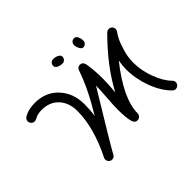

<svg xmlns="http://www.w3.org/2000/svg" viewBox="-142 -902 1174 1174"><g transform="rotate(-45 445.0 -315.0)"><path d="M600 -660Q614 -660 622 -644Q630 -628 630 -610Q630 -597 621.5 -588.5Q613 -580 600 -580Q588 -580 579 -597.5Q570 -615 570 -630Q570 -643 578.5 -651.5Q587 -660 600 -660ZM799 -9Q749 -59 719.5 -139Q690 -219 690 -300Q690 -333 697 -370Q550 -185 550 -60Q550 -48 541 -39Q532 -30 520 -30Q500 -30 492 -50Q480 -86 480 -160Q480 -197 485 -262Q490 -327 490 -360Q298 -45 266 14Q258 30 240 30Q227 30 218.5 20.5Q210 11 210 -1Q210 -7 213 -13Q300 -187 300 -330Q300 -402 259.5 -446Q219 -490 150 -490Q118 -490 98.5 -480Q79 -470 70 -470Q58 -470 49 -479Q40 -488 40 -500Q40 -516 53 -525Q90 -550 150 -550Q244 -550 302 -487.5Q360 -425 360 -330Q360 -279 353 -234Q444 -384 482 -499Q490 -520 510 -520Q533 -520 539 -496Q550 -441 550 -360Q550 -323 544 -247Q620 -393 769 -542Q779 -550 790 -550Q803 -550 811.5 -541Q820 -532 820 -520Q820 -510 814 -502Q804 -489 791.5 -465Q779 -441 764.5 -393Q750 -345 750 -300Q750 -231 776 -160.5Q802 -90 841 -51Q850 -42 850 -30Q850 -18 841 -9Q832 0 820 0Q808 0 799 -9ZM390 -630Q390 -643 398.5 -651.5Q407 -660 420 -660Q438 -660 454 -652Q470 -644 470 -630Q470 -617 461.5 -608.5Q453 -600 440 -600Q422 -600 406 -608Q390 -616 390 -630Z"/></g></svg>

Font: Pecita
Style: Book
Weight: 400
Width: 7
Version: Version 4.3